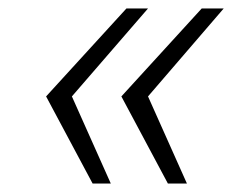

<svg xmlns="http://www.w3.org/2000/svg" viewBox="-20 -530 567 454"><path d="M377 -96 267 -302 457 -510H509L330 -302L422 -96ZM199 -96 89 -302 279 -510H330L150 -302L242 -96Z"/></svg>

Font: Saira Expanded Light
Style: Italic
Weight: 300
Width: 7
Italic angle: -12°
Designer: Hector Gatti with collaboration of the Omnibus-Type team
Foundry: Omnibus-Type
Version: Version 1.101